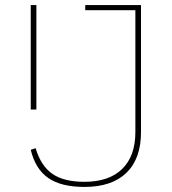

<svg xmlns="http://www.w3.org/2000/svg" viewBox="-20 -718 671 750"><path d="M310.1 12.2Q218.8 12.2 168.5 -22.7Q118.2 -57.6 100.1 -132.8L119.1 -139.2Q139.6 -70.3 184.3 -39.1Q229 -7.8 310.1 -7.8Q405.8 -7.8 457.3 -58.1Q508.8 -108.4 508.8 -202.1V-678.2H313V-698.2H530.8V-202.1Q530.8 -98.1 473.9 -43Q417 12.2 310.1 12.2ZM100.1 -290V-698.2H122.1V-290Z"/></svg>

Font: Anuphan Thin
Style: Regular
Weight: 250
Designer: Mike Abbink, Paul van der Laan, Pieter van Rosmalen, Mint Tantisuwanna
Foundry: Bold Monday; Cadson Demak
Version: Version 3.002;hotconv 1.0.109;makeotfexe 2.5.65596